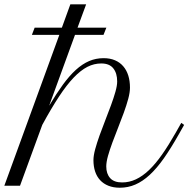

<svg xmlns="http://www.w3.org/2000/svg" viewBox="-126 -856 869 885"><path d="M33.7 -728.5H159.2L198.2 -835.9H271L231.4 -728.5H364.3L351.1 -695.3H219.7L100.6 -368.7Q133.8 -424.3 163.8 -465.6Q193.8 -506.8 223.6 -533.9Q253.4 -561 284.7 -574.5Q315.9 -587.9 351.6 -587.9Q381.3 -587.9 404.1 -578.1Q426.8 -568.4 442.1 -550.5Q457.5 -532.7 465.3 -507.8Q473.1 -482.9 473.1 -452.1Q473.1 -430.2 465.1 -400.4Q457 -370.6 444.8 -336.9Q432.6 -303.2 418.5 -267.8Q404.3 -232.4 392.1 -199.2Q379.9 -166 371.8 -137.5Q363.8 -108.9 363.8 -88.9Q363.8 -55.2 381.6 -35.2Q399.4 -15.1 437 -15.1Q469.7 -15.1 500.2 -29.3Q530.8 -43.5 560.8 -72Q590.8 -100.6 621.1 -143.8Q651.4 -187 684.1 -244.6L709.5 -289.6L722.7 -280.3L697.3 -235.4Q661.6 -172.4 629.2 -126.2Q596.7 -80.1 564.2 -50Q531.7 -20 498 -5.4Q464.4 9.3 426.3 9.3Q396.5 9.3 373.8 0.2Q351.1 -8.8 335.7 -25.4Q320.3 -42 312.5 -65.4Q304.7 -88.9 304.7 -117.7Q304.7 -138.7 312.7 -168.2Q320.8 -197.8 333 -231.9Q345.2 -266.1 359.4 -302Q373.5 -337.9 385.7 -371.1Q397.9 -404.3 406 -432.9Q414.1 -461.4 414.1 -480.5Q414.1 -518.6 396.2 -541Q378.4 -563.5 340.8 -563.5Q307.6 -563.5 276.9 -547.9Q246.1 -532.2 213.6 -498.3Q181.2 -464.4 145.8 -410.6Q110.4 -356.9 68.8 -280.3L-33.7 0H-106L147.5 -695.3H21Z"/></svg>

Font: Petit Formal Script
Style: Regular
Weight: 400
Version: Version 1.001; ttfautohint (v0.8) -G 200 -r 50